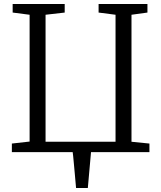

<svg xmlns="http://www.w3.org/2000/svg" viewBox="-20 -763 809 963"><path d="M420.5 180H361.5Q361.5 179 359.8 160.8Q358 142.5 355.8 115.8Q353.5 89 351 62.8Q348.5 36.5 346.8 18.5Q345 0.5 344.5 0H39.5V-43L128.5 -53V-689L43.5 -700V-743H304.5V-700L208.5 -689V-52H559.5V-689L474.5 -700V-743H719.5V-700L639.5 -689V-52L729.5 -43V0H436.5Q434.5 22.5 432.5 45Q430.5 67.5 428.5 90Q426.5 112.5 424.5 135Q422.5 157.5 420.5 180Z"/></svg>

Font: Merriweather 7pt Light
Style: Regular
Weight: 300
Designer: Eben Sorkin
Foundry: Eben Sorkin
Version: Version 2.200;gftools[0.9.31]